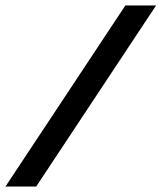

<svg xmlns="http://www.w3.org/2000/svg" viewBox="-45 -680 589 700"><path d="M-25 0 412 -660H524L87 0Z"/></svg>

Font: Philosopher
Style: Bold Italic
Weight: 700
Italic angle: -10°
Designer: Jovanny Lemonad
Foundry: Jovanny Lemonad
Version: Version 2.000